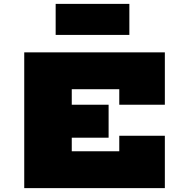

<svg xmlns="http://www.w3.org/2000/svg" viewBox="-20 -970 955 990"><path d="M595 -430V-510H350V-430H540V-260H350V-190H595V-270H830V0H105V-700H830V-430ZM647 -950V-790H267V-950Z"/></svg>

Font: Imperial One
Style: Regular
Weight: 400
Designer: Jovanny Lemonad
Foundry: Jovanny Lemonad
Version: Version 1.000